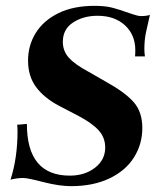

<svg xmlns="http://www.w3.org/2000/svg" viewBox="-20 -627 536 657"><path d="M132 -3Q75 -18 59 -18Q48 -18 34.5 -16Q21 -14 16 -12Q40 -87 40 -178Q40 -199 38 -200L72 -203Q72 -26 219 -26Q270 -26 305 -53Q340 -80 340 -122Q340 -156 318 -180.5Q296 -205 251 -229L182 -265Q131 -292 103.5 -329Q76 -366 76 -420Q76 -472 102.5 -514.5Q129 -557 180 -582Q231 -607 303 -607Q336 -607 358.5 -602Q381 -597 435 -578Q452 -572 463 -572Q481 -572 493 -576Q485 -542 479.5 -516Q474 -490 474 -459Q474 -446 476 -434H442Q443 -441 443 -455Q443 -508 407.5 -540.5Q372 -573 314 -573Q265 -573 230 -550Q195 -527 195 -484Q195 -452 216 -429Q237 -406 282 -382L343 -347Q408 -311 437.5 -277.5Q467 -244 467 -189Q467 -134 438.5 -88.5Q410 -43 354.5 -16.5Q299 10 223 10Q184 10 132 -3Z"/></svg>

Font: Unna
Style: Bold Italic
Weight: 700
Italic angle: -8.05°
Designer: Jorge de Buen Unna
Foundry: Omnibus-Type
Version: Version 2.008